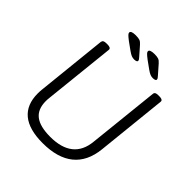

<svg xmlns="http://www.w3.org/2000/svg" viewBox="-232 -1017 1175 1175"><g transform="rotate(45 356.0 -429.0)"><path d="M328 6Q210 6 151 -43Q92 -92 92 -188Q92 -197 92.5 -206Q93 -215 94 -224L142 -684Q144 -694 151 -698Q158 -702 174 -702H182Q213 -702 211 -684L162 -221Q161 -214 160.5 -206Q160 -198 160 -190Q160 -120 202.5 -87Q245 -54 334 -54Q430 -54 482.5 -96Q535 -138 543 -221L592 -684Q593 -694 600 -698Q607 -702 623 -702H631Q662 -702 660 -684L612 -224Q600 -110 528.5 -52Q457 6 328 6ZM361 -752Q349 -752 338 -756.5Q327 -761 310 -773L260 -809Q239 -825 231.5 -833Q224 -841 224 -847Q224 -856 235 -860Q246 -864 265 -864Q289 -864 300.5 -859.5Q312 -855 324 -841L374 -784Q379 -779 382.5 -773.5Q386 -768 386 -763Q386 -758 379.5 -755Q373 -752 361 -752ZM523 -752Q511 -752 500 -756.5Q489 -761 472 -773L422 -809Q401 -825 393.5 -833Q386 -841 386 -847Q386 -856 397 -860Q408 -864 427 -864Q451 -864 462.5 -859.5Q474 -855 486 -841L536 -784Q541 -779 544.5 -773.5Q548 -768 548 -763Q548 -758 541.5 -755Q535 -752 523 -752Z"/></g></svg>

Font: Asap Light
Style: Italic
Weight: 300
Italic angle: -6°
Designer: Pablo Cosgaya
Foundry: Omnibus-Type
Version: Version 3.001